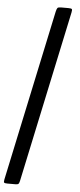

<svg xmlns="http://www.w3.org/2000/svg" viewBox="-91 -814 457 1098"><g transform="rotate(5 137.5 -265.0)"><path d="M214.5 -780H255.5Q272.5 -780 275.8 -776Q279 -772 275.5 -756L66.5 227Q64 239 60.2 244.5Q56.5 250 43.5 250H-4.5Q-20 250 -23.2 246.2Q-26.5 242.5 -23.5 228L185 -753Q189 -770 193.2 -775Q197.5 -780 214.5 -780Z"/></g></svg>

Font: Besley*
Style: Italic
Weight: 400
Italic angle: -13°
Designer: Owen Earl
Foundry: indestructible type*
Version: Version 2.000; ttfautohint (v1.8.3)